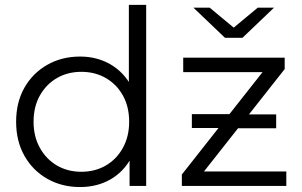

<svg xmlns="http://www.w3.org/2000/svg" viewBox="-20 -762 1239 787"><path d="M308.4 4.7Q233.4 4.7 173.9 -29.1Q114.3 -62.9 80.2 -123.2Q46.1 -183.6 46.1 -263Q46.1 -342.8 80.2 -402.7Q114.3 -462.6 173.9 -496.4Q233.4 -530.2 308.4 -530.2Q376.6 -530.2 431.4 -499Q486.3 -467.7 518.8 -408.4Q551.3 -349 551.3 -263Q551.3 -177.9 519.4 -117.8Q487.4 -57.8 432.6 -26.5Q377.7 4.7 308.4 4.7ZM313.5 -57.9Q369.3 -57.9 413.6 -83.5Q457.9 -109.2 483.6 -155.7Q509.4 -202.2 509.4 -263Q509.4 -324.8 483.6 -370.8Q457.9 -416.8 413.6 -442.2Q369.3 -467.6 313.5 -467.6Q257.7 -467.6 213.6 -442.2Q169.6 -416.8 143.6 -370.8Q117.6 -324.8 117.6 -263Q117.6 -202.2 143.6 -155.7Q169.6 -109.2 213.6 -83.5Q257.7 -57.9 313.5 -57.9ZM511.1 0V-158.3L518.2 -264L508.2 -369.7V-742H579.2V0ZM725.4 0V-46.7L1075.1 -490.4L1090.5 -466.3H731V-525.5H1146.9V-478.8L797.1 -35.1L778.9 -59.2H1153.6V0ZM940.1 -236.3 920 -237.3H766.4V-294.2H944.2L963.7 -293.2H1112V-236.3ZM902.2 -607 772.8 -730.6H839.5L965.9 -625.5H910.1L1036.5 -730.6H1103.2L973.8 -607Z"/></svg>

Font: Montserrat Alternates Thin
Style: Regular
Weight: 100
Designer: Julieta Ulanovsky
Foundry: Julieta Ulanovsky
Version: Version 9.000